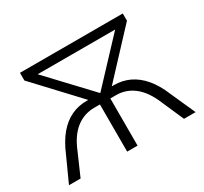

<svg xmlns="http://www.w3.org/2000/svg" viewBox="-143 -901 1170 1103"><g transform="rotate(-30 442.0 -350.0)"><path d="M185 -642 442 -369H443L699 -642ZM22 0 96 -163Q126 -234 164.5 -279.5Q203 -325 250 -347Q297 -369 351 -369H363L101 -649V-700H783V-652L519 -369H533Q588 -369 635 -347Q682 -325 721 -279.5Q760 -234 789 -163L862 0H785L722 -144Q686 -231 633.5 -272Q581 -313 515 -313H477V0H408V-313H371Q303 -313 250 -272Q197 -231 162 -144L99 0Z"/></g></svg>

Font: Modern
Style: Small
Weight: 400
Designer: Julieta Ulanovsky
Foundry: Julieta Ulanovsky
Version: Version 8.000